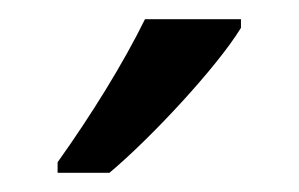

<svg xmlns="http://www.w3.org/2000/svg" viewBox="-20 -786 311 200"><path d="M231 -757V-766H131C109 -721 75 -666 40 -617V-606H94C137 -642 206 -716 231 -757Z"/></svg>

Font: Noto Sans Lao Looped Condensed
Style: Regular
Weight: 400
Width: 3
Designer: Mark Frömberg, Ben Mitchell
Foundry: The Fontpad Ltd
Version: Version 1.003